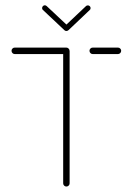

<svg xmlns="http://www.w3.org/2000/svg" viewBox="-20 -696 495 716"><path d="M239.6 -507V-12.2Q239.6 -7.4 236.1 -3.9Q232.6 -0.4 227.4 -0.4Q222.6 -0.4 219.1 -3.9Q215.6 -7.4 215.6 -12.2V-507ZM23 -506.7Q23 -511.5 26.5 -515Q30 -518.5 34.8 -518.5H227.4Q232.2 -518.5 235.7 -515Q239.3 -511.5 239.3 -506.7Q239.3 -501.5 235.7 -498Q232.2 -494.4 227.4 -494.4H34.8Q30 -494.4 26.5 -498Q23 -501.5 23 -506.7ZM313.7 -506.7Q313.7 -511.5 317.2 -515Q320.7 -518.5 325.6 -518.5H420Q424.8 -518.5 428.3 -515Q431.9 -511.5 431.9 -506.7Q431.9 -501.5 428.3 -498Q424.8 -494.4 420 -494.4H325.6Q320.7 -494.4 317.2 -498Q313.7 -501.5 313.7 -506.7ZM137 -665.9Q137 -670 140 -673.1Q143 -676.3 147 -676.3Q151.1 -676.3 154.1 -673.3L234.8 -597.8Q237.8 -594.8 237.8 -590.4Q237.8 -586.3 234.8 -583.3Q231.9 -580.4 227.8 -580.4Q223.3 -580.4 220.7 -583L140 -658.9Q137 -661.1 137 -665.9ZM307.8 -675.9Q311.9 -675.9 314.8 -673Q317.8 -670 317.8 -665.9Q317.8 -661.1 314.8 -658.9L235.2 -583.3L221.1 -598.1L300.7 -673.3Q303.3 -675.9 307.8 -675.9Z"/></svg>

Font: 26F Galaxy Sans Thin
Style: Regular
Weight: 100
Designer: C₂₉H₂₅N₃O₅
Version: Version 1.100